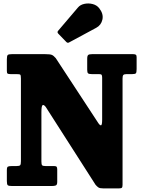

<svg xmlns="http://www.w3.org/2000/svg" viewBox="-20 -1058 808 1092"><path d="M73 -636.5H40Q27.5 -636.5 23.2 -639.5Q19 -642.5 19 -654.5V-720.5Q19 -740 23.8 -745Q28.5 -750 47.5 -750H236.5Q264.5 -750 274.8 -745.8Q285 -741.5 297 -727.5L538.5 -359Q547.5 -345 554.2 -345.2Q561 -345.5 561 -378V-616Q561 -628.5 557.8 -632.5Q554.5 -636.5 542.5 -636.5H502Q486.5 -636.5 481.2 -640.8Q476 -645 476 -660.5V-723.5Q476 -741 481.8 -745.5Q487.5 -750 504 -750H737Q747 -750 752 -747Q757 -744 757 -733.5V-665.5Q757 -646 752.8 -641.2Q748.5 -636.5 732 -636.5H700Q685.5 -636.5 681.2 -631.2Q677 -626 677 -611.5V-7Q677 5.5 673.2 9.5Q669.5 13.5 656.5 13.5H567.5Q548 13.5 540 8.2Q532 3 523.5 -7L240 -450Q228.5 -464.5 222 -459.8Q215.5 -455 215.5 -419.5V-139.5Q215.5 -123 219.5 -118.2Q223.5 -113.5 240 -113.5H288Q298.5 -113.5 302 -109.5Q305.5 -105.5 305.5 -94V-23.5Q305.5 -6.5 297.2 -3.2Q289 0 273.5 0H49Q29.5 0 24.2 -4.5Q19 -9 19 -28.5V-90Q19 -107 24.8 -110.2Q30.5 -113.5 47.5 -113.5H73Q90.5 -113.5 94.8 -118.5Q99 -123.5 99 -141V-611Q99 -630 95.2 -633.2Q91.5 -636.5 73 -636.5ZM357 -819.5 311.5 -866.5Q303 -875.5 311.5 -884L423.5 -1015.5Q436.5 -1031 459.8 -1036Q483 -1041 506.8 -1035Q530.5 -1029 544.5 -1011Q569.5 -979 562.5 -947Q555.5 -915 527.5 -900L373.5 -817Q364.5 -811.5 357 -819.5Z"/></svg>

Font: Besley* Narrow Heavy
Style: Regular
Weight: 800
Width: 4
Designer: Owen Earl
Foundry: indestructible type*
Version: Version 3.000; ttfautohint (v1.8.3)